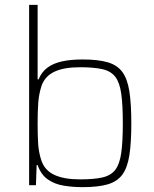

<svg xmlns="http://www.w3.org/2000/svg" viewBox="-20 -763 636 791"><path d="M320 8Q280 8 243 2Q206 -4 177.5 -23.5Q149 -43 135 -83H131L128 0H100V-743H135V-436H139Q151 -466 175 -484Q199 -502 235 -510Q271 -518 320 -518Q384 -518 423.5 -506.5Q463 -495 484 -466.5Q505 -438 513 -386.5Q521 -335 521 -255Q521 -175 513 -123.5Q505 -72 484 -43.5Q463 -15 423.5 -3.5Q384 8 320 8ZM310 -24Q367 -24 402 -32Q437 -40 455 -63.5Q473 -87 479.5 -133Q486 -179 486 -255Q486 -331 479.5 -377Q473 -423 455 -446.5Q437 -470 402 -478Q367 -486 310 -486Q243 -486 204 -467.5Q165 -449 151 -409Q140 -375 137.5 -338.5Q135 -302 135 -255Q135 -210 137 -173.5Q139 -137 150 -103Q164 -61 204 -42.5Q244 -24 310 -24Z"/></svg>

Font: Saira Thin Thin
Style: Regular
Weight: 250
Version: Version 1.101